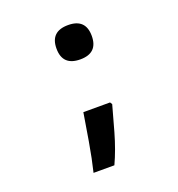

<svg xmlns="http://www.w3.org/2000/svg" viewBox="-129 -663 859 926"><g transform="rotate(-20 300.0 -200.0)"><path d="M412 -468Q412 -556 322 -556Q231 -556 231 -468Q231 -380 322 -380Q412 -380 412 -468ZM301 156Q332 89 355.5 6.5Q379 -76 392 -125L385 -136H248Q239 -79 224.5 6Q210 91 194 156Z"/></g></svg>

Font: Noto Sans Mono UI
Style: Bold
Weight: 700
Designer: Monotype Design team
Foundry: Monotype Imaging Inc.
Version: 1.000